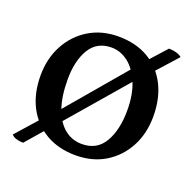

<svg xmlns="http://www.w3.org/2000/svg" viewBox="-99 -590 729 723"><g transform="rotate(20 266.0 -228.5)"><path d="M266 9Q198 9 147 -20.5Q96 -50 68 -103.5Q40 -157 40 -229Q40 -297 69 -351Q98 -405 149 -436Q200 -467 266 -467Q337 -467 387.5 -437Q438 -407 465 -353.5Q492 -300 492 -229Q492 -160 463.5 -106.5Q435 -53 384.5 -22Q334 9 266 9ZM274 -39Q334 -39 363 -88.5Q392 -138 392 -217Q392 -279 373.5 -324.5Q355 -370 324 -394.5Q293 -419 256 -419Q198 -419 169.5 -372Q141 -325 141 -250Q141 -182 157.5 -135Q174 -88 204 -63.5Q234 -39 274 -39ZM390 -411 460 -489Q475 -489 488.5 -485.5Q502 -482 512 -474L434 -387ZM142 -57 65 32Q50 32 37 28Q24 24 18 16L103 -80ZM130 -105 371 -389 400 -355 159 -75Z"/></g></svg>

Font: Vollkorn
Style: Regular
Weight: 400
Designer: Friedrich Althausen
Foundry: Friedrich Althausen
Version: Version 4.104